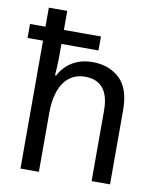

<svg xmlns="http://www.w3.org/2000/svg" viewBox="-85 -826 733 893"><g transform="rotate(10 281.5 -380.0)"><path d="M0 -604V-670H335V-604ZM73 0V-760H160V-540Q160 -521 158.5 -496.5Q157 -472 156 -455H161Q177 -485 200 -505Q223 -525 252.5 -535.5Q282 -546 318 -546Q396 -546 446 -499.5Q496 -453 496 -350V0H409V-332Q409 -404 380 -438.5Q351 -473 296 -473Q253 -473 222.5 -450Q192 -427 176 -383.5Q160 -340 160 -278V0Z"/></g></svg>

Font: Noto Sans Mono SemiCondensed
Style: Regular
Weight: 400
Width: 4
Designer: Monotype Design Team
Foundry: Monotype Imaging Inc.
Version: Version 2.010